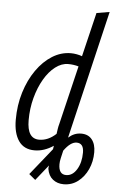

<svg xmlns="http://www.w3.org/2000/svg" viewBox="-62 -821 692 1045"><g transform="rotate(5 284.0 -298.0)"><path d="M326 180Q291 180 266.5 160.5Q242 141 236 103Q236 99 236.5 94.5Q237 90 238 85L170 170L135 141L252 -5Q253 -10 253.5 -15Q254 -20 255 -24Q204 10 152 10Q94 10 65 -32Q36 -74 36 -147Q36 -227 57.5 -297Q79 -367 116.5 -420.5Q154 -474 202 -504Q250 -534 304 -534Q319 -534 335.5 -531Q352 -528 365 -523L423 -764L494 -776L328 -75Q344 -89 361 -96Q378 -103 398 -103Q436 -103 456.5 -77.5Q477 -52 477 -8Q477 43 457.5 85.5Q438 128 404 154Q370 180 326 180ZM172 -50Q221 -50 264 -90Q266 -104 268 -117.5Q270 -131 274 -145L351 -466Q324 -474 294 -474Q258 -474 224 -448Q190 -422 163.5 -376.5Q137 -331 121.5 -273Q106 -215 106 -151Q106 -50 172 -50ZM335 129Q370 129 393 91.5Q416 54 416 -1Q416 -52 377 -52Q344 -52 308 -2Q303 20 298.5 39Q294 58 294 73Q294 129 335 129Z"/></g></svg>

Font: Ubuntu Sans Condensed
Style: Italic
Weight: 400
Width: 3
Italic angle: -13.5°
Designer: Dalton Maag Ltd
Foundry: Dalton Maag Ltd
Version: Version 1.006; ttfautohint (v1.8.4.7-5d5b)